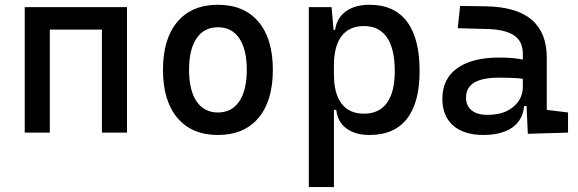

<svg xmlns="http://www.w3.org/2000/svg" viewBox="-20 -547 2384 792"><path d="M400.4 0V-517.6H503.9V0ZM82 0V-517.6H185.5V0ZM112.3 -424.8V-517.6H488.8V-424.8Z M878.9 9.8Q771.5 9.8 711.9 -60.5Q652.3 -130.9 652.3 -258.8Q652.3 -387.2 711.9 -457.3Q771.5 -527.3 878.9 -527.3Q986.8 -527.3 1046.1 -457.3Q1105.5 -387.2 1105.5 -258.8Q1105.5 -130.9 1046.1 -60.5Q986.8 9.8 878.9 9.8ZM878.9 -83Q936 -83 967 -128.9Q998 -174.8 998 -258.8Q998 -343.3 967 -388.9Q936 -434.6 878.9 -434.6Q821.8 -434.6 790.8 -388.9Q759.8 -343.3 759.8 -258.8Q759.8 -174.8 790.8 -128.9Q821.8 -83 878.9 -83Z M1253.9 224.6V-517.6H1347.7L1357.4 -408.2V224.6ZM1504.4 9.8Q1444.8 9.8 1408.4 -17.6Q1372.1 -44.9 1367.2 -93.8H1322.3L1357.4 -241.2Q1357.4 -161.1 1388.9 -119.6Q1420.4 -78.1 1481.4 -78.1Q1543.9 -78.1 1576.2 -122.6Q1608.4 -167 1608.4 -253.9Q1608.4 -345.7 1576.2 -392.6Q1543.9 -439.5 1481.4 -439.5Q1420.4 -439.5 1388.9 -397.9Q1357.4 -356.4 1357.4 -276.4L1322.3 -423.8H1362.3Q1369.1 -472.7 1406.5 -500Q1443.8 -527.3 1504.4 -527.3Q1606.4 -527.3 1658.7 -458Q1710.9 -388.7 1710.9 -253.9Q1710.9 -124 1658.7 -57.1Q1606.4 9.8 1504.4 9.8Z M2157.2 4.9 2150.4 -148.4 2136.7 -191.4V-325.2Q2136.7 -377 2100.3 -401.1Q2064 -425.3 1992.2 -427.2L1868.2 -430.7L1877.9 -522.5L1982.4 -521Q2110.8 -519 2173.1 -465.6Q2235.4 -412.1 2235.4 -309.6V-93.8L2323.2 -83V0ZM1974.6 9.8Q1893.6 9.8 1849.1 -29.3Q1804.7 -68.4 1804.7 -139.6Q1804.7 -221.7 1866 -265.6Q1927.2 -309.6 2039.1 -309.6Q2085.4 -309.6 2121.8 -304Q2158.2 -298.3 2186.5 -287.1L2165 -216.8Q2132.3 -224.1 2101.1 -225.3Q2069.8 -226.6 2037.1 -226.6Q1902.3 -226.6 1902.3 -144.5Q1902.3 -110.4 1925.5 -91.8Q1948.7 -73.2 1991.2 -73.2Q2039.6 -73.2 2072 -89.8Q2104.5 -106.4 2120.6 -132.3Q2136.7 -158.2 2136.7 -185.5V-242.2L2167 -109.4H2126L2142.6 -125Q2142.6 -80.1 2121.8 -50Q2101.1 -20 2063.5 -5.1Q2025.9 9.8 1974.6 9.8Z"/></svg>

Font: Cascadia Mono
Style: Regular
Weight: 400
Monospace: yes
Designer: Aaron Bell
Foundry: Saja Typeworks
Version: Version 2102.003